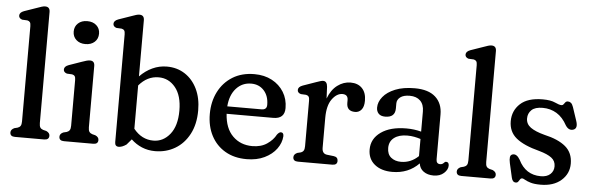

<svg xmlns="http://www.w3.org/2000/svg" viewBox="-48 -896 3288 1067"><g transform="rotate(5 1596.0 -363.0)"><path d="M192 -708V-89Q192 -72 197.2 -64Q202.5 -56 213.5 -52.5L231.5 -48Q251 -39 251 -23Q251 0 223.5 0H60.5Q33.5 0 33.5 -23Q33.5 -39 53 -48L71 -52.5Q82 -56 87.2 -64Q92.5 -72 92.5 -89V-620.5Q92.5 -636 87.8 -642.5Q83 -649 73.5 -651L44 -652.5Q25.5 -658.5 25.5 -674Q25.5 -691.5 50 -700.5L120.5 -725Q136 -730.5 146.2 -733.8Q156.5 -737 165.5 -737Q192 -737 192 -708Z M405.5 -548Q374 -548 354.5 -565.8Q335 -583.5 335 -612Q335 -640.5 354.5 -658.2Q374 -676 405.5 -676Q437.5 -676 457 -658.2Q476.5 -640.5 476.5 -612.5Q476.5 -583.5 457 -565.8Q437.5 -548 405.5 -548ZM465.5 -431V-89Q465.5 -72 471 -64Q476.5 -56 487.5 -52.5L505 -48Q524.5 -39.5 524.5 -23Q524.5 0 497.5 0H334.5Q307 0 307 -23Q307 -39.5 326.5 -48L345 -52.5Q355.5 -56 361 -64Q366.5 -72 366.5 -89V-343.5Q366.5 -359 361.8 -365.5Q357 -372 347 -374L318 -375.5Q299 -381.5 299 -397Q299 -414.5 324 -423.5L394 -448Q409.5 -453.5 420 -456.5Q430.5 -459.5 439.5 -459.5Q465.5 -459.5 465.5 -431Z M718 -708V-395Q749.5 -427.5 787.8 -445.2Q826 -463 868.5 -463Q925.5 -463 969.2 -434.5Q1013 -406 1037.8 -354.8Q1062.5 -303.5 1062.5 -235.5Q1062.5 -158 1033.2 -102.8Q1004 -47.5 954.2 -18.2Q904.5 11 843 11Q803.5 11 769.5 -3.2Q735.5 -17.5 709 -43L682.5 -12Q659 4.5 640 4.5Q618.5 4.5 618.5 -19.5V-620.5Q618.5 -636 613.8 -642.5Q609 -649 599 -651L570 -652.5Q551.5 -658.5 551.5 -674Q551.5 -691.5 576 -700.5L646.5 -725Q662 -730.5 672.2 -733.8Q682.5 -737 691.5 -737Q718 -737 718 -708ZM828 -399.5Q764.5 -399.5 718 -344.5V-103Q763 -46.5 828.5 -46.5Q883.5 -46.5 921 -93.2Q958.5 -140 958.5 -225Q958.5 -308.5 921.5 -354Q884.5 -399.5 828 -399.5Z M1545 -290.5Q1545 -230.5 1481.5 -230.5H1221.5Q1226.5 -149.5 1269.8 -106.8Q1313 -64 1379 -64Q1428 -64 1461.2 -86.8Q1494.5 -109.5 1510 -139.5Q1521.5 -154.5 1531.5 -154.5Q1547 -154 1546.5 -133.5Q1544 -96 1519.8 -63Q1495.5 -30 1453 -9.5Q1410.5 11 1353.5 11Q1284.5 11 1234 -18.5Q1183.5 -48 1156 -100.5Q1128.5 -153 1128.5 -222Q1128.5 -290.5 1156.2 -345.2Q1184 -400 1235.2 -431.8Q1286.5 -463.5 1357 -463.5Q1412.5 -463.5 1454.8 -441Q1497 -418.5 1521 -379.5Q1545 -340.5 1545 -290.5ZM1343.5 -409.5Q1293.5 -409.5 1260 -372.8Q1226.5 -336 1221.5 -272H1412.5Q1442 -272 1442 -299.5Q1442 -349 1414.8 -379.2Q1387.5 -409.5 1343.5 -409.5Z M1764.5 -428.5 1767.5 -363.5Q1786 -413 1819.8 -438.2Q1853.5 -463.5 1893 -463.5Q1934 -463.5 1957.5 -439Q1981 -414.5 1981 -370Q1981 -336.5 1967.2 -319.8Q1953.5 -303 1931.5 -303Q1884.5 -303 1884.5 -349V-365Q1884.5 -396 1853.5 -396Q1821.5 -396 1795.5 -360.2Q1769.5 -324.5 1769.5 -255.5V-89Q1769.5 -56 1796.5 -52.5L1835 -48Q1858.5 -45 1858.5 -23Q1858.5 0 1831 0H1639.5Q1612 0 1612 -23Q1612 -39 1631.5 -48L1650 -52.5Q1661 -56 1666.2 -64Q1671.5 -72 1671.5 -89V-343.5Q1671.5 -359 1666.8 -365.5Q1662 -372 1652 -374L1623 -375.5Q1604 -381 1604 -397Q1604 -414.5 1629 -423.5L1700 -448.5Q1714 -453.5 1724 -456.5Q1734 -459.5 1740.5 -459.5Q1762 -459.5 1764.5 -428.5Z M2030.5 -102.5Q2030.5 -162.5 2082.8 -199.5Q2135 -236.5 2224.5 -236.5Q2268 -236.5 2307 -226V-338Q2307 -377 2285.8 -398Q2264.5 -419 2227 -419Q2192.5 -419 2174.2 -405Q2156 -391 2156 -370V-342Q2156 -291.5 2100.5 -291.5Q2076 -291.5 2063.8 -304.2Q2051.5 -317 2051.5 -338Q2051.5 -369.5 2074.8 -398.2Q2098 -427 2142.5 -445Q2187 -463 2251 -463Q2327.5 -463 2366.8 -427.5Q2406 -392 2406 -330.5V-80.5Q2406 -55 2428 -55Q2439.5 -55 2447.5 -63.5Q2450 -66.5 2453 -68.8Q2456 -71 2460 -71Q2476 -71 2476 -51Q2476 -28.5 2454.2 -8.8Q2432.5 11 2396.5 11Q2363 11 2340.8 -5Q2318.5 -21 2315 -49.5Q2256 11 2166.5 11Q2105 11 2067.8 -19.2Q2030.5 -49.5 2030.5 -102.5ZM2132.5 -120Q2132.5 -84.5 2154.2 -66.8Q2176 -49 2209.5 -49Q2265 -49 2307 -89.5V-185Q2290 -190.5 2271.5 -194Q2253 -197.5 2232.5 -197.5Q2186.5 -197.5 2159.5 -177Q2132.5 -156.5 2132.5 -120Z M2682 -708V-89Q2682 -72 2687.2 -64Q2692.5 -56 2703.5 -52.5L2721.5 -48Q2741 -39 2741 -23Q2741 0 2713.5 0H2550.5Q2523.5 0 2523.5 -23Q2523.5 -39 2543 -48L2561 -52.5Q2572 -56 2577.2 -64Q2582.5 -72 2582.5 -89V-620.5Q2582.5 -636 2577.8 -642.5Q2573 -649 2563.5 -651L2534 -652.5Q2515.5 -658.5 2515.5 -674Q2515.5 -691.5 2540 -700.5L2610.5 -725Q2626 -730.5 2636.2 -733.8Q2646.5 -737 2655.5 -737Q2682 -737 2682 -708Z M2990.5 -37Q3024.5 -37 3043.5 -54.2Q3062.5 -71.5 3062.5 -98.5Q3062.5 -128 3039.8 -145.5Q3017 -163 2970.5 -176Q2883 -198.5 2840.5 -233.5Q2798 -268.5 2798 -327.5Q2798 -386 2839.8 -424.8Q2881.5 -463.5 2965 -463.5Q3009.5 -463.5 3034 -452Q3058.5 -440.5 3071.5 -440.5Q3078 -440.5 3082.2 -446.2Q3086.5 -452 3091.2 -458Q3096 -464 3105.5 -464Q3115 -464 3122.5 -457.8Q3130 -451.5 3135.5 -435.5L3160.5 -360.5Q3174 -320 3149.5 -311Q3124 -302 3105.5 -330Q3081.5 -374.5 3046.8 -395.5Q3012 -416.5 2969 -416.5Q2926 -416.5 2906.5 -397.5Q2887 -378.5 2887 -350.5Q2887 -319.5 2913.2 -300.5Q2939.5 -281.5 2991 -268Q3069 -250.5 3110 -216Q3151 -181.5 3151 -121Q3151 -64.5 3108.2 -27.2Q3065.5 10 2993.5 10Q2958.5 10 2937.5 3.5Q2916.5 -3 2905.8 -9.5Q2895 -16 2890 -16Q2882 -16 2877.8 -9.5Q2873.5 -3 2869 3.5Q2864.5 10 2855.5 10Q2837 10 2831.5 -15L2813.5 -94.5Q2809 -115 2810.8 -127.8Q2812.5 -140.5 2824.5 -144Q2847 -150.5 2866 -118Q2905.5 -37 2990.5 -37Z"/></g></svg>

Font: Fraunces 72pt S100
Style: Regular
Weight: 400
Version: Version 1.000; ttfautohint (v1.8.3)